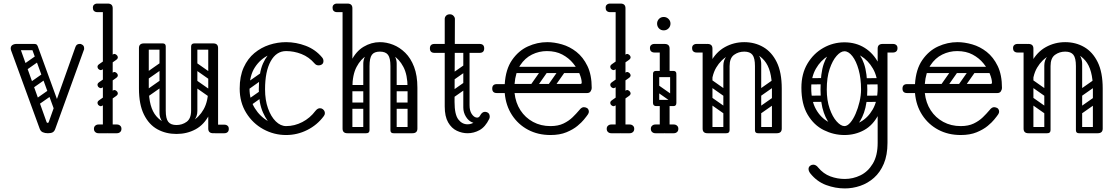

<svg xmlns="http://www.w3.org/2000/svg" viewBox="-20 -746 6254 1075"><path d="M248 0Q232 0 219.5 -5.5Q207 -11 202 -26L42 -464Q41 -467 40.5 -470Q40 -473 40 -476Q40 -492 58 -498Q66 -500 69 -500Q84 -500 91 -482L241 -62Q242 -58 247 -58Q252 -58 253 -63L402 -482Q408 -500 425 -500Q427 -500 430 -500Q433 -500 436 -498Q451 -492 451 -477Q451 -475 451 -471.5Q451 -468 449 -465L290 -26Q285 -11 275.5 -5.5Q266 0 248 0ZM51 -482Q51 -500 69 -500H173Q191 -500 191 -482Q191 -465 172 -465H68Q51 -465 51 -482ZM307 -116Q291 -111 285 -127L158 -475Q151 -492 164 -496Q185 -504 191 -488L318 -139Q320 -132 318 -125.5Q316 -119 307 -116ZM125 -352Q110 -341 101 -355Q97 -360 96.5 -367Q96 -374 104 -380L181 -434Q196 -444 206 -430Q210 -424 209.5 -417.5Q209 -411 202 -406ZM163 -252Q148 -241 139 -255Q135 -260 134.5 -267Q134 -274 142 -280L219 -334Q234 -344 244 -330Q248 -324 247.5 -317.5Q247 -311 240 -306ZM193 -158Q178 -147 169 -161Q165 -166 164.5 -173Q164 -180 172 -186L249 -240Q264 -250 274 -236Q278 -230 277.5 -223.5Q277 -217 270 -212Z M583 0Q556 0 556 -26V-700Q556 -726 583 -726Q611 -726 611 -700V-26Q611 0 583 0ZM610 -702Q608 -689 601 -685Q597 -678 576 -678H525Q513 -678 506 -685Q500 -691 500 -702Q500 -714 506 -719Q513 -726 525 -726H576Q587 -726 593 -724.5Q599 -723 600 -721Q604 -717 607 -712Q610 -707 610 -702ZM506 -25Q506 -36 513 -42Q520 -49 532 -49H581Q593 -49 600 -43Q607 -36 607 -25Q607 -13 600 -6Q593 0 581 0H532Q520 0 513 -7Q506 -13 506 -25ZM660 -25Q660 -13 653 -7Q646 0 634 0H585Q574 0 566 -6Q559 -13 559 -25Q559 -36 566 -43Q574 -49 585 -49H634Q646 -49 653 -42Q660 -36 660 -25ZM554 -357Q547 -352 540.5 -354Q534 -356 529 -362Q525 -369 526 -375Q527 -381 534 -386L611 -440Q619 -446 625.5 -443Q632 -440 636 -435Q641 -428 639.5 -422Q638 -416 631 -411ZM554 -155Q547 -150 540.5 -152Q534 -154 529 -160Q525 -167 526 -173Q527 -179 534 -184L611 -238Q619 -244 625.5 -241Q632 -238 636 -233Q641 -226 639.5 -220Q638 -214 631 -209ZM554 -256Q547 -251 540.5 -253Q534 -255 529 -261Q525 -268 526 -274Q527 -280 534 -285L611 -339Q619 -345 625.5 -342Q632 -339 636 -334Q641 -327 639.5 -321Q638 -315 631 -310Z M968 4Q909 4 861.5 -22Q814 -48 786 -104.5Q758 -161 758 -251H813Q813 -144 855.5 -95Q898 -46 968 -46Q1014 -46 1054.5 -67.5Q1095 -89 1120.5 -134.5Q1146 -180 1146 -251H1181Q1181 -161 1152 -104.5Q1123 -48 1075 -22Q1027 4 968 4ZM786 -225Q758 -225 758 -251V-477Q758 -503 786 -503Q813 -503 813 -477V-251Q813 -225 786 -225ZM1174 0Q1146 0 1146 -26V-477Q1146 -503 1174 -503Q1201 -503 1201 -477V-26Q1201 0 1174 0ZM1151 -24Q1151 -29 1154 -34Q1157 -39 1161 -43Q1163 -45 1168.5 -46.5Q1174 -48 1185 -48H1236Q1248 -48 1255 -41Q1261 -36 1261 -24Q1261 -13 1255 -7Q1248 0 1236 0H1185Q1164 0 1160 -7Q1153 -11 1151 -24ZM891 -503Q908 -503 908 -486V-124Q908 -107 891 -107Q873 -107 873 -123V-485Q873 -503 891 -503ZM968 -46Q1000 -46 1025 -64Q1050 -82 1050 -127V-222H1085V-124Q1085 -94 1067 -72.5Q1049 -51 1019.5 -39Q990 -27 957 -27ZM968 -46 978 -27Q929 -27 901 -52Q873 -77 873 -114V-222H908V-127Q908 -82 922 -64Q936 -46 968 -46ZM1190 -486Q1190 -468 1172 -468H1069Q1051 -468 1051 -486Q1051 -503 1070 -503H1173Q1190 -503 1190 -486ZM906 -486Q906 -468 888 -468H785Q767 -468 767 -486Q767 -503 786 -503H889Q906 -503 906 -486ZM1175 -305Q1165 -292 1152 -301L1058 -367Q1044 -376 1055 -392Q1065 -405 1078 -396L1172 -330Q1177 -326 1178.5 -319.5Q1180 -313 1175 -305ZM1175 -207Q1165 -194 1152 -203L1058 -269Q1044 -278 1055 -294Q1065 -307 1078 -298L1172 -232Q1177 -228 1178.5 -221.5Q1180 -215 1175 -207ZM1068 -503Q1085 -503 1085 -486V-154Q1085 -137 1068 -137Q1050 -137 1050 -153V-485Q1050 -503 1068 -503ZM1164 -503Q1181 -503 1181 -486V-154Q1181 -137 1164 -137Q1146 -137 1146 -153V-485Q1146 -503 1164 -503ZM815 -308Q800 -297 791 -311Q787 -316 786.5 -323Q786 -330 794 -336L871 -390Q886 -400 896 -386Q900 -380 899.5 -373.5Q899 -367 892 -362ZM815 -210Q800 -199 791 -213Q787 -218 786.5 -225Q786 -232 794 -238L871 -292Q886 -302 896 -288Q900 -282 899.5 -275.5Q899 -269 892 -264Z M1780 -384Q1773 -380 1764 -380Q1750 -380 1741 -391Q1710 -427 1668 -443.5Q1626 -460 1582 -460Q1533 -460 1485.5 -438Q1438 -416 1407.5 -369.5Q1377 -323 1377 -250Q1377 -188 1406.5 -140.5Q1436 -93 1483 -66.5Q1530 -40 1582 -40Q1629 -40 1672.5 -62.5Q1716 -85 1746 -125Q1758 -140 1771 -140Q1781 -140 1787 -135Q1799 -126 1799 -112Q1799 -104 1793 -96Q1756 -46 1700 -18Q1644 10 1582 10Q1514 10 1454.5 -22.5Q1395 -55 1358.5 -114Q1322 -173 1322 -250Q1322 -319 1344.5 -368.5Q1367 -418 1404.5 -449Q1442 -480 1488 -495Q1534 -510 1582 -510Q1638 -510 1692 -489.5Q1746 -469 1783 -425Q1791 -416 1791 -404Q1791 -390 1780 -384ZM1353 -157Q1343 -172 1357 -181L1434 -235Q1449 -245 1458 -231Q1469 -216 1455 -207L1378 -152Q1372 -148 1365 -149Q1358 -150 1353 -157ZM1353 -255Q1343 -270 1357 -279L1434 -333Q1449 -343 1458 -329Q1469 -314 1455 -305L1378 -250Q1372 -246 1365 -247Q1358 -248 1353 -255ZM1579 -6Q1545 -8 1510.5 -35.5Q1476 -63 1452.5 -116Q1429 -169 1429 -245Q1429 -338 1452.5 -390.5Q1476 -443 1510.5 -464.5Q1545 -486 1579 -486L1582 -460Q1527 -460 1495.5 -403Q1464 -346 1464 -246Q1464 -186 1480.5 -139.5Q1497 -93 1524 -66.5Q1551 -40 1582 -40Z M1918 -249V-255Q1918 -346 1945 -402Q1972 -458 2015.5 -484Q2059 -510 2107 -510Q2144 -510 2181 -495.5Q2218 -481 2249 -450.5Q2280 -420 2298.5 -371.5Q2317 -323 2317 -255H2262Q2262 -327 2238.5 -371.5Q2215 -416 2179.5 -436.5Q2144 -457 2107 -457Q2071 -457 2035.5 -436.5Q2000 -416 1976.5 -371.5Q1953 -327 1953 -255V-249ZM1925 0Q1898 0 1898 -26V-700Q1898 -726 1925 -726Q1953 -726 1953 -700V-26Q1953 0 1925 0ZM2289 0Q2262 0 2262 -26V-255Q2262 -281 2289 -281Q2317 -281 2317 -255V-26Q2317 0 2289 0ZM1867 -678Q1855 -678 1848 -685Q1842 -691 1842 -702Q1842 -714 1848 -719Q1855 -726 1867 -726H1918Q1929 -726 1935 -724.5Q1941 -723 1942 -721Q1946 -717 1949 -712Q1952 -707 1952 -702Q1950 -689 1943 -685Q1939 -678 1918 -678ZM2031 0Q2014 0 2014 -17V-379Q2014 -396 2031 -396Q2049 -396 2049 -380V-18Q2049 0 2031 0ZM2183 0Q2166 0 2166 -17V-379Q2166 -396 2183 -396Q2201 -396 2201 -380V-18Q2201 0 2183 0ZM2107 -457Q2075 -457 2062 -439Q2049 -421 2049 -376V-281H2014V-389Q2014 -427 2041.5 -451.5Q2069 -476 2118 -476ZM2107 -457 2097 -476Q2147 -476 2174 -451.5Q2201 -427 2201 -389V-281H2166V-376Q2166 -421 2152.5 -439Q2139 -457 2107 -457ZM1909 -17Q1909 -35 1927 -35H2030Q2048 -35 2048 -17Q2048 0 2029 0H1926Q1909 0 1909 -17ZM2168 -17Q2168 -35 2186 -35H2289Q2307 -35 2307 -17Q2307 0 2288 0H2185Q2168 0 2168 -17ZM1938 -235Q1920 -235 1920 -252Q1920 -258 1923.5 -264Q1927 -270 1937 -270H2031Q2049 -270 2049 -253Q2049 -246 2045 -240.5Q2041 -235 2032 -235ZM1938 -137Q1920 -137 1920 -154Q1920 -160 1923.5 -166Q1927 -172 1937 -172H2031Q2049 -172 2049 -155Q2049 -148 2045 -142.5Q2041 -137 2032 -137ZM2185 -235Q2167 -235 2167 -252Q2167 -258 2170.5 -264Q2174 -270 2184 -270H2278Q2296 -270 2296 -253Q2296 -246 2292 -240.5Q2288 -235 2279 -235ZM2185 -137Q2167 -137 2167 -154Q2167 -160 2170.5 -166Q2174 -172 2184 -172H2278Q2296 -172 2296 -155Q2296 -148 2292 -142.5Q2288 -137 2279 -137Z M2598 0Q2567 0 2537.5 -14Q2508 -28 2489 -61Q2470 -94 2470 -150V-640Q2470 -650 2477.5 -658Q2485 -666 2499 -666Q2511 -666 2519 -657.5Q2527 -649 2527 -640Q2527 -572 2526.5 -516Q2526 -460 2526 -407.5Q2526 -355 2525.5 -299Q2525 -243 2525 -175Q2525 -105 2546 -77.5Q2567 -50 2598 -50Q2618 -50 2636.5 -62Q2655 -74 2668 -99Q2679 -120 2696 -120Q2700 -120 2706 -118Q2722 -112 2722 -93Q2722 -86 2719 -80Q2697 -35 2665 -17.5Q2633 0 2598 0ZM2413 -450Q2387 -450 2387 -475Q2387 -500 2413 -500H2665Q2691 -500 2691 -475Q2691 -450 2665 -450ZM2592 -485Q2609 -485 2609 -468V-154Q2609 -137 2592 -137Q2574 -137 2574 -153V-467Q2574 -485 2592 -485ZM2668 -99V-73Q2648 -52 2626 -60Q2604 -68 2589 -92Q2574 -116 2574 -144V-252H2609V-157Q2609 -127 2620.5 -109Q2632 -91 2646.5 -88Q2661 -85 2668 -99ZM2521 -299Q2506 -288 2497 -302Q2493 -307 2492.5 -314Q2492 -321 2500 -327L2577 -381Q2592 -391 2602 -377Q2606 -371 2605.5 -364.5Q2605 -358 2598 -353ZM2519 -200Q2504 -189 2495 -203Q2491 -208 2490.5 -215Q2490 -222 2498 -228L2575 -282Q2590 -292 2600 -278Q2604 -272 2603.5 -265.5Q2603 -259 2596 -254Z M3062 10Q2992 10 2936.5 -19.5Q2881 -49 2846.5 -102Q2812 -155 2806 -225H2762Q2736 -225 2736 -250Q2736 -275 2762 -275H2806Q2811 -358 2847 -410Q2883 -462 2935.5 -486Q2988 -510 3044 -510Q3083 -510 3126.5 -497.5Q3170 -485 3207.5 -455.5Q3245 -426 3269 -376.5Q3293 -327 3293 -253Q3293 -245 3287 -235Q3281 -225 3267 -225H2861Q2867 -170 2894 -128.5Q2921 -87 2964.5 -63.5Q3008 -40 3062 -40Q3105 -40 3135 -54.5Q3165 -69 3186 -89.5Q3207 -110 3223 -129Q3229 -137 3235.5 -141.5Q3242 -146 3249 -146Q3253 -146 3258.5 -144.5Q3264 -143 3267 -141Q3277 -134 3277 -120Q3277 -114 3272 -106Q3267 -98 3249 -76Q3237 -61 3213 -41Q3189 -21 3151.5 -5.5Q3114 10 3062 10ZM2861 -276H3229Q3237 -276 3237 -283Q3237 -303 3225 -332.5Q3213 -362 3189 -391.5Q3165 -421 3128.5 -440.5Q3092 -460 3042 -460Q2998 -460 2958.5 -440.5Q2919 -421 2892.5 -380.5Q2866 -340 2861 -276ZM3147 -372H3250V-337H3147ZM3041 -366Q3054 -356 3045 -343L2979 -249Q2970 -235 2954 -246Q2941 -256 2950 -269L3016 -363Q3020 -368 3027 -369.5Q3034 -371 3041 -366ZM3139 -366Q3152 -356 3143 -343L3077 -249Q3068 -235 3052 -246Q3039 -256 3048 -269L3114 -363Q3118 -368 3125 -369.5Q3132 -371 3139 -366ZM2843 -259Q2843 -276 2860 -276H3192Q3209 -276 3209 -259Q3209 -241 3193 -241H2861Q2843 -241 2843 -259ZM2843 -355Q2843 -372 2860 -372H3192Q3209 -372 3209 -355Q3209 -337 3193 -337H2861Q2843 -337 2843 -355Z M3454 0Q3427 0 3427 -26V-700Q3427 -726 3454 -726Q3482 -726 3482 -700V-26Q3482 0 3454 0ZM3481 -702Q3479 -689 3472 -685Q3468 -678 3447 -678H3396Q3384 -678 3377 -685Q3371 -691 3371 -702Q3371 -714 3377 -719Q3384 -726 3396 -726H3447Q3458 -726 3464 -724.5Q3470 -723 3471 -721Q3475 -717 3478 -712Q3481 -707 3481 -702ZM3377 -25Q3377 -36 3384 -42Q3391 -49 3403 -49H3452Q3464 -49 3471 -43Q3478 -36 3478 -25Q3478 -13 3471 -6Q3464 0 3452 0H3403Q3391 0 3384 -7Q3377 -13 3377 -25ZM3531 -25Q3531 -13 3524 -7Q3517 0 3505 0H3456Q3445 0 3437 -6Q3430 -13 3430 -25Q3430 -36 3437 -43Q3445 -49 3456 -49H3505Q3517 -49 3524 -42Q3531 -36 3531 -25ZM3425 -357Q3418 -352 3411.5 -354Q3405 -356 3400 -362Q3396 -369 3397 -375Q3398 -381 3405 -386L3482 -440Q3490 -446 3496.5 -443Q3503 -440 3507 -435Q3512 -428 3510.5 -422Q3509 -416 3502 -411ZM3425 -155Q3418 -150 3411.5 -152Q3405 -154 3400 -160Q3396 -167 3397 -173Q3398 -179 3405 -184L3482 -238Q3490 -244 3496.5 -241Q3503 -238 3507 -233Q3512 -226 3510.5 -220Q3509 -214 3502 -209ZM3425 -256Q3418 -251 3411.5 -253Q3405 -255 3400 -261Q3396 -268 3397 -274Q3398 -280 3405 -285L3482 -339Q3490 -345 3496.5 -342Q3503 -339 3507 -334Q3512 -327 3510.5 -321Q3509 -315 3502 -310Z M3644 -452Q3632 -452 3625 -459Q3619 -465 3619 -476Q3619 -488 3625 -493Q3632 -500 3644 -500H3695Q3706 -500 3712 -498.5Q3718 -497 3719 -495Q3727 -487 3727 -476Q3726 -465 3720 -459Q3717 -456 3711.5 -454Q3706 -452 3695 -452ZM3636 -170Q3636 -187 3653 -187H3750Q3767 -187 3767 -170Q3767 -152 3751 -152H3653Q3646 -152 3641 -156.5Q3636 -161 3636 -170ZM3701 -3Q3674 -3 3674 -29V-158Q3674 -184 3701 -184Q3729 -184 3729 -158V-29Q3729 -3 3701 -3ZM3701 -314Q3674 -314 3674 -340V-474Q3674 -500 3701 -500Q3729 -500 3729 -474V-340Q3729 -314 3701 -314ZM3636 -332Q3636 -349 3653 -349H3750Q3767 -349 3767 -332Q3767 -314 3751 -314H3653Q3646 -314 3641 -318.5Q3636 -323 3636 -332ZM3641 -267Q3651 -280 3664 -271L3758 -205Q3772 -196 3761 -180Q3751 -167 3738 -176L3644 -242Q3639 -246 3637.5 -253Q3636 -260 3641 -267ZM3749 -153Q3732 -153 3732 -170V-326Q3732 -343 3749 -343Q3767 -343 3767 -327V-171Q3767 -153 3749 -153ZM3653 -153Q3636 -153 3636 -170V-326Q3636 -343 3653 -343Q3671 -343 3671 -327V-171Q3671 -153 3653 -153ZM3624 -25Q3624 -36 3631 -42Q3638 -49 3650 -49H3699Q3711 -49 3718 -43Q3725 -36 3725 -25Q3725 -13 3718 -6Q3711 0 3699 0H3650Q3638 0 3631 -7Q3624 -13 3624 -25ZM3778 -25Q3778 -13 3771 -7Q3764 0 3752 0H3703Q3692 0 3684 -6Q3677 -13 3677 -25Q3677 -36 3684 -43Q3692 -49 3703 -49H3752Q3764 -49 3771 -42Q3778 -36 3778 -25ZM3696 -576Q3680 -576 3669.5 -587Q3659 -598 3659 -614Q3659 -629 3669.5 -640Q3680 -651 3696 -651Q3712 -651 3723 -640Q3734 -629 3734 -614Q3734 -598 3723 -587Q3712 -576 3696 -576Z M3928 -250Q3928 -341 3958.5 -398Q3989 -455 4039 -482.5Q4089 -510 4147 -510Q4206 -510 4253.5 -482.5Q4301 -455 4329 -398Q4357 -341 4357 -250H4302Q4302 -357 4259.5 -407Q4217 -457 4147 -457Q4101 -457 4059 -435Q4017 -413 3990 -367.5Q3963 -322 3963 -250ZM3941 0Q3914 0 3914 -26V-474Q3914 -500 3941 -500Q3969 -500 3969 -474V-26Q3969 0 3941 0ZM3880 -452Q3868 -452 3861 -459Q3855 -465 3855 -476Q3855 -488 3861 -493Q3868 -500 3880 -500H3931Q3942 -500 3948 -498.5Q3954 -497 3955 -495Q3959 -491 3962 -486Q3965 -481 3965 -476Q3963 -463 3956 -459Q3952 -452 3931 -452ZM4329 0Q4302 0 4302 -26V-250Q4302 -276 4329 -276Q4357 -276 4357 -250V-26Q4357 0 4329 0ZM4224 0Q4207 0 4207 -17V-379Q4207 -396 4224 -396Q4242 -396 4242 -380V-18Q4242 0 4224 0ZM4147 -457Q4115 -457 4090 -439Q4065 -421 4065 -376V-281H4030V-379Q4030 -409 4048 -431Q4066 -453 4095.5 -464.5Q4125 -476 4158 -476ZM4147 -457 4137 -476Q4187 -476 4214.5 -451.5Q4242 -427 4242 -389V-281H4207V-376Q4207 -421 4193 -439Q4179 -457 4147 -457ZM3925 -17Q3925 -35 3943 -35H4046Q4064 -35 4064 -17Q4064 0 4045 0H3942Q3925 0 3925 -17ZM4209 -17Q4209 -35 4227 -35H4330Q4348 -35 4348 -17Q4348 0 4329 0H4226Q4209 0 4209 -17ZM3940 -198Q3950 -211 3963 -202L4057 -136Q4071 -127 4060 -111Q4050 -98 4037 -107L3943 -173Q3938 -177 3936.5 -184Q3935 -191 3940 -198ZM3940 -296Q3950 -309 3963 -300L4057 -234Q4071 -225 4060 -209Q4050 -196 4037 -205L3943 -271Q3938 -275 3936.5 -282Q3935 -289 3940 -296ZM4047 0Q4030 0 4030 -17V-349Q4030 -366 4047 -366Q4065 -366 4065 -350V-18Q4065 0 4047 0ZM3951 0Q3934 0 3934 -17V-349Q3934 -366 3951 -366Q3969 -366 3969 -350V-18Q3969 0 3951 0ZM4243 -211Q4228 -200 4219 -214Q4215 -219 4214.5 -226Q4214 -233 4222 -239L4299 -293Q4314 -303 4324 -289Q4328 -283 4327.5 -276.5Q4327 -270 4320 -265ZM4245 -114Q4230 -103 4221 -117Q4217 -122 4216.5 -129Q4216 -136 4224 -142L4301 -196Q4316 -206 4326 -192Q4330 -186 4329.5 -179.5Q4329 -173 4322 -168Z M4710 309Q4657 309 4605.5 290Q4554 271 4517 225Q4507 212 4507 200Q4507 189 4516 182Q4524 176 4533 176Q4549 176 4561 192Q4590 227 4629 241.5Q4668 256 4710 256Q4756 256 4798 235.5Q4840 215 4867 170Q4894 125 4894 54V-474Q4894 -500 4922 -500Q4949 -500 4949 -474V54Q4949 122 4928.5 170.5Q4908 219 4873.5 249.5Q4839 280 4796.5 294.5Q4754 309 4710 309ZM4708 10Q4648 10 4592.5 -17.5Q4537 -45 4502 -104Q4467 -163 4467 -255Q4467 -333 4501 -390Q4535 -447 4590 -478Q4645 -509 4708 -509Q4772 -509 4821.5 -478Q4871 -447 4900 -390Q4929 -333 4929 -255Q4929 -163 4898.5 -104Q4868 -45 4818 -17.5Q4768 10 4708 10ZM4708 -40Q4754 -40 4796.5 -63Q4839 -86 4866.5 -133.5Q4894 -181 4894 -254Q4894 -316 4867.5 -362Q4841 -408 4799 -433.5Q4757 -459 4708 -459Q4660 -459 4617.5 -433.5Q4575 -408 4548.5 -362Q4522 -316 4522 -254Q4522 -181 4549 -133.5Q4576 -86 4619 -63Q4662 -40 4708 -40ZM4895 -476Q4895 -481 4898 -486Q4901 -491 4905 -495Q4907 -497 4912.5 -498.5Q4918 -500 4929 -500H4980Q4992 -500 4999 -493Q5005 -488 5005 -476Q5005 -465 4999 -459Q4992 -452 4980 -452H4929Q4908 -452 4904 -459Q4897 -463 4895 -476ZM4802 -193Q4804 -210 4819 -210L4913 -211Q4931 -209 4931 -193Q4931 -174 4915 -176L4820 -175Q4813 -175 4807.5 -179.5Q4802 -184 4802 -193ZM4809 -291Q4811 -308 4826 -308L4920 -309Q4938 -307 4938 -291Q4938 -272 4922 -274L4827 -273Q4820 -273 4814.5 -277.5Q4809 -282 4809 -291ZM4476 -193Q4478 -212 4493 -210L4587 -211Q4605 -209 4605 -193Q4605 -174 4589 -176L4494 -175Q4487 -175 4481.5 -179.5Q4476 -184 4476 -193ZM4476 -291Q4478 -310 4493 -308L4587 -309Q4605 -307 4605 -291Q4605 -272 4589 -274L4494 -273Q4487 -273 4481.5 -277.5Q4476 -282 4476 -291ZM4705 -6Q4671 -8 4641 -35.5Q4611 -63 4592.5 -115.5Q4574 -168 4574 -244Q4574 -337 4592.5 -389.5Q4611 -442 4641 -463.5Q4671 -485 4705 -485L4708 -459Q4687 -459 4664 -433Q4641 -407 4625 -359.5Q4609 -312 4609 -245Q4609 -185 4625 -138.5Q4641 -92 4664.5 -66Q4688 -40 4708 -40ZM4705 -6 4708 -40Q4724 -40 4740.5 -59Q4757 -78 4770.5 -109Q4784 -140 4792.5 -176Q4801 -212 4801 -245Q4801 -307 4787.5 -355.5Q4774 -404 4752.5 -431.5Q4731 -459 4708 -459L4705 -485Q4739 -485 4769 -463.5Q4799 -442 4817.5 -389.5Q4836 -337 4836 -244Q4836 -168 4817.5 -115.5Q4799 -63 4769 -35.5Q4739 -8 4705 -6Z M5359 10Q5289 10 5233.5 -19.5Q5178 -49 5143.5 -102Q5109 -155 5103 -225H5059Q5033 -225 5033 -250Q5033 -275 5059 -275H5103Q5108 -358 5144 -410Q5180 -462 5232.5 -486Q5285 -510 5341 -510Q5380 -510 5423.5 -497.5Q5467 -485 5504.5 -455.5Q5542 -426 5566 -376.5Q5590 -327 5590 -253Q5590 -245 5584 -235Q5578 -225 5564 -225H5158Q5164 -170 5191 -128.5Q5218 -87 5261.5 -63.5Q5305 -40 5359 -40Q5402 -40 5432 -54.5Q5462 -69 5483 -89.5Q5504 -110 5520 -129Q5526 -137 5532.5 -141.5Q5539 -146 5546 -146Q5550 -146 5555.5 -144.5Q5561 -143 5564 -141Q5574 -134 5574 -120Q5574 -114 5569 -106Q5564 -98 5546 -76Q5534 -61 5510 -41Q5486 -21 5448.5 -5.5Q5411 10 5359 10ZM5158 -276H5526Q5534 -276 5534 -283Q5534 -303 5522 -332.5Q5510 -362 5486 -391.5Q5462 -421 5425.5 -440.5Q5389 -460 5339 -460Q5295 -460 5255.5 -440.5Q5216 -421 5189.5 -380.5Q5163 -340 5158 -276ZM5444 -372H5547V-337H5444ZM5338 -366Q5351 -356 5342 -343L5276 -249Q5267 -235 5251 -246Q5238 -256 5247 -269L5313 -363Q5317 -368 5324 -369.5Q5331 -371 5338 -366ZM5436 -366Q5449 -356 5440 -343L5374 -249Q5365 -235 5349 -246Q5336 -256 5345 -269L5411 -363Q5415 -368 5422 -369.5Q5429 -371 5436 -366ZM5140 -259Q5140 -276 5157 -276H5489Q5506 -276 5506 -259Q5506 -241 5490 -241H5158Q5140 -241 5140 -259ZM5140 -355Q5140 -372 5157 -372H5489Q5506 -372 5506 -355Q5506 -337 5490 -337H5158Q5140 -337 5140 -355Z M5725 -250Q5725 -341 5755.5 -398Q5786 -455 5836 -482.5Q5886 -510 5944 -510Q6003 -510 6050.5 -482.5Q6098 -455 6126 -398Q6154 -341 6154 -250H6099Q6099 -357 6056.5 -407Q6014 -457 5944 -457Q5898 -457 5856 -435Q5814 -413 5787 -367.5Q5760 -322 5760 -250ZM5738 0Q5711 0 5711 -26V-474Q5711 -500 5738 -500Q5766 -500 5766 -474V-26Q5766 0 5738 0ZM5677 -452Q5665 -452 5658 -459Q5652 -465 5652 -476Q5652 -488 5658 -493Q5665 -500 5677 -500H5728Q5739 -500 5745 -498.5Q5751 -497 5752 -495Q5756 -491 5759 -486Q5762 -481 5762 -476Q5760 -463 5753 -459Q5749 -452 5728 -452ZM6126 0Q6099 0 6099 -26V-250Q6099 -276 6126 -276Q6154 -276 6154 -250V-26Q6154 0 6126 0ZM6021 0Q6004 0 6004 -17V-379Q6004 -396 6021 -396Q6039 -396 6039 -380V-18Q6039 0 6021 0ZM5944 -457Q5912 -457 5887 -439Q5862 -421 5862 -376V-281H5827V-379Q5827 -409 5845 -431Q5863 -453 5892.5 -464.5Q5922 -476 5955 -476ZM5944 -457 5934 -476Q5984 -476 6011.5 -451.5Q6039 -427 6039 -389V-281H6004V-376Q6004 -421 5990 -439Q5976 -457 5944 -457ZM5722 -17Q5722 -35 5740 -35H5843Q5861 -35 5861 -17Q5861 0 5842 0H5739Q5722 0 5722 -17ZM6006 -17Q6006 -35 6024 -35H6127Q6145 -35 6145 -17Q6145 0 6126 0H6023Q6006 0 6006 -17ZM5737 -198Q5747 -211 5760 -202L5854 -136Q5868 -127 5857 -111Q5847 -98 5834 -107L5740 -173Q5735 -177 5733.5 -184Q5732 -191 5737 -198ZM5737 -296Q5747 -309 5760 -300L5854 -234Q5868 -225 5857 -209Q5847 -196 5834 -205L5740 -271Q5735 -275 5733.5 -282Q5732 -289 5737 -296ZM5844 0Q5827 0 5827 -17V-349Q5827 -366 5844 -366Q5862 -366 5862 -350V-18Q5862 0 5844 0ZM5748 0Q5731 0 5731 -17V-349Q5731 -366 5748 -366Q5766 -366 5766 -350V-18Q5766 0 5748 0ZM6040 -211Q6025 -200 6016 -214Q6012 -219 6011.5 -226Q6011 -233 6019 -239L6096 -293Q6111 -303 6121 -289Q6125 -283 6124.5 -276.5Q6124 -270 6117 -265ZM6042 -114Q6027 -103 6018 -117Q6014 -122 6013.5 -129Q6013 -136 6021 -142L6098 -196Q6113 -206 6123 -192Q6127 -186 6126.5 -179.5Q6126 -173 6119 -168Z"/></svg>

Font: Agu Display Uzo
Style: Regular
Weight: 400
Version: Version 1.103